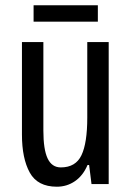

<svg xmlns="http://www.w3.org/2000/svg" viewBox="-20 -696 496 726"><path d="M391 -537V0H326L317 -72H311Q294 -32 263.5 -11Q233 10 195 10Q122 10 92.5 -43.5Q63 -97 63 -187V-537H144V-202Q144 -131 160 -97Q176 -63 210 -63Q266 -63 288 -109Q310 -155 310 -251V-537ZM350 -676V-614H107V-676Z"/></svg>

Font: Noto Sans Thai ExtCond
Style: Regular
Weight: 400
Width: 2
Designer: Monotype Design Team
Foundry: Monotype Imaging Inc.
Version: Version 2.002; ttfautohint (v1.8.4.7-5d5b)